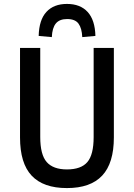

<svg xmlns="http://www.w3.org/2000/svg" viewBox="-20 -949 683 978"><path d="M321 9Q201 9 141.5 -54Q82 -117 82 -249V-705H185V-251Q185 -161 218 -123.5Q251 -86 321 -86Q393 -86 425 -123.5Q457 -161 457 -251V-705H560V-249Q560 -118 500.5 -54.5Q441 9 321 9ZM244 -760 177 -766Q179 -848 216.5 -888.5Q254 -929 321 -929Q389 -929 426.5 -888Q464 -847 466 -766L399 -760Q397 -805 380 -828.5Q363 -852 322 -852Q283 -852 264.5 -829.5Q246 -807 244 -760Z"/></svg>

Font: Nunito Sans 7pt Condensed SemiBold
Style: Regular
Weight: 600
Width: 3
Designer: Vernon Adams
Foundry: Vernon Adams
Version: Version 3.101;gftools[0.9.27]